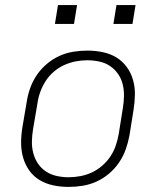

<svg xmlns="http://www.w3.org/2000/svg" viewBox="-20 -727 640 755"><path d="M250 8Q250 8 250 8Q250 8 250 8H249Q219 8 190 2Q161 -4 136.5 -18.5Q112 -33 95.5 -56Q79 -79 71 -107Q63 -135 63 -165Q63 -195 68 -226L85 -326Q89 -353 98.5 -380Q108 -407 124.5 -431.5Q141 -456 164 -475.5Q187 -495 213.5 -507Q240 -519 268 -523.5Q296 -528 324 -528Q324 -528 324 -528Q324 -528 324 -528Q354 -528 383.5 -522Q413 -516 437 -501.5Q461 -487 478 -464Q495 -441 503 -413Q511 -385 510.5 -355Q510 -325 505 -294L489 -194Q484 -167 474.5 -140Q465 -113 448.5 -88.5Q432 -64 409 -44.5Q386 -25 359.5 -13Q333 -1 305 3.5Q277 8 250 8ZM250 -30Q273 -30 296.5 -34.5Q320 -39 341.5 -49Q363 -59 382 -75.5Q401 -92 414.5 -112.5Q428 -133 435.5 -155.5Q443 -178 447 -201L463 -301Q467 -325 467.5 -349Q468 -373 462.5 -395.5Q457 -418 444 -436.5Q431 -455 412.5 -467.5Q394 -480 370.5 -485Q347 -490 323 -490Q300 -490 277 -485.5Q254 -481 232 -471Q210 -461 191 -444.5Q172 -428 159 -407.5Q146 -387 138 -364.5Q130 -342 127 -319L110 -219Q106 -195 105.5 -171Q105 -147 111 -124.5Q117 -102 129.5 -83.5Q142 -65 161 -52.5Q180 -40 203 -35Q226 -30 250 -30ZM426 -633 438 -707H513L501 -633ZM196 -633 208 -707H283L271 -633Z"/></svg>

Font: Iosevka SS04 XLt Ex Obl
Style: Regular
Weight: 200
Width: 7
Italic angle: -9°
Monospace: yes
Designer: Belleve Invis
Foundry: Belleve Invis
Version: Version 19.0.0; ttfautohint (v1.8.4)